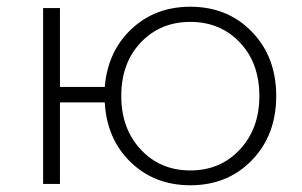

<svg xmlns="http://www.w3.org/2000/svg" viewBox="-20 -546 896 570"><path d="M545 -526Q656 -526 728 -451.5Q800 -377 800 -261Q800 -145 728 -70.5Q656 4 545 4Q439 4 368 -64.5Q297 -133 291 -242H158V0H108V-522H158V-288H291Q300 -394 370.5 -460Q441 -526 545 -526ZM750 -261Q750 -359 692 -420Q634 -481 545 -481Q456 -481 398 -420Q340 -359 340 -261Q340 -164 398 -102Q456 -40 545 -40Q634 -40 692 -102Q750 -164 750 -261Z"/></svg>

Font: mBank Light
Style: Regular
Weight: 300
Designer: Julieta Ulanovsky
Foundry: Julieta Ulanovsky
Version: Version 7.200;PS 007.200;hotconv 1.0.88;makeotf.lib2.5.64775